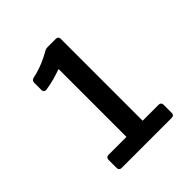

<svg xmlns="http://www.w3.org/2000/svg" viewBox="-172 -747 869 869"><g transform="rotate(-45 262.5 -312.0)"><path d="M333 -84V-608.4C333 -618.2 327.1 -624 317.4 -624H265.6C258.8 -624 252 -623 246.1 -619.1C211.9 -599.6 172.9 -581.1 121.1 -570.3C112.3 -568.4 107.4 -561.5 107.4 -552.7V-506.8C107.4 -497.1 113.3 -490.2 124 -491.2C161.1 -496.1 199.2 -507.8 229.5 -518.6V-84H114.3C104.5 -84 98.6 -78.1 98.6 -68.4V-15.6C98.6 -5.9 104.5 0 114.3 0H435.5C445.3 0 451.2 -5.9 451.2 -15.6V-68.4C451.2 -78.1 445.3 -84 435.5 -84Z"/></g></svg>

Font: Ed Sans Neue Medium
Style: Regular
Weight: 500
Designer: Stephen Hutchings
Version: Version 1.004;PS 001.004;hotconv 1.0.88;makeotf.lib2.5.64775